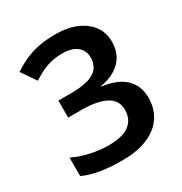

<svg xmlns="http://www.w3.org/2000/svg" viewBox="-171 -851 936 987"><g transform="rotate(-30 297.0 -357.0)"><path d="M530 -547Q530 -475 486 -431.5Q442 -388 367 -376V-373Q457 -362 503 -318Q549 -274 549 -203Q549 -140 518 -92Q487 -44 425 -17Q363 10 272 10Q199 10 142.5 0.5Q86 -9 43 -29V-139Q72 -124 107.5 -113.5Q143 -103 179.5 -97.5Q216 -92 247 -92Q333 -92 373 -122.5Q413 -153 413 -209Q413 -267 362 -293.5Q311 -320 220 -320H140V-421H214Q282 -421 321.5 -434Q361 -447 378 -471.5Q395 -496 395 -529Q395 -572 364.5 -596.5Q334 -621 277 -621Q224 -621 181 -604.5Q138 -588 100 -562L41 -648Q73 -670 110.5 -687.5Q148 -705 193.5 -714.5Q239 -724 295 -724Q369 -724 421.5 -701Q474 -678 502 -638.5Q530 -599 530 -547Z"/></g></svg>

Font: Noto Sans Display SemiBold
Style: Regular
Weight: 600
Designer: Monotype Design Team
Foundry: Monotype Imaging Inc.
Version: Version 2.003